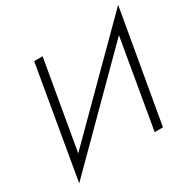

<svg xmlns="http://www.w3.org/2000/svg" viewBox="-171 -903 1095 1104"><g transform="rotate(-30 376.5 -350.5)"><path d="M730 -646 753 -739 68 -55 46 38ZM229 -700H173L46 38L114 -38ZM753 -739 683 -663 569 0H624Z"/></g></svg>

Font: Jost Light
Style: Italic
Weight: 300
Italic angle: -5°
Version: Version 3.710